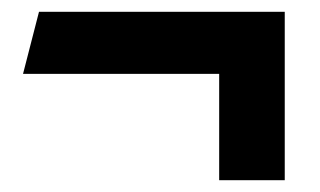

<svg xmlns="http://www.w3.org/2000/svg" viewBox="-20 -434 541 325"><path d="M46 -414H462V-129H351V-309H19Z"/></svg>

Font: Techna Sans
Style: Regular
Weight: 400
Designer: Carl Enlund
Version: Version 1.003